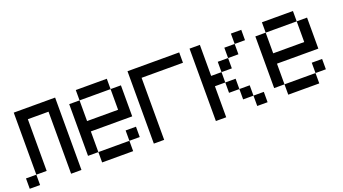

<svg xmlns="http://www.w3.org/2000/svg" viewBox="-50 -1103 2600 1454"><g transform="rotate(-20 1250.0 -375.5)"><path d="M0 -83.3V-166.7H83.3V-83.3ZM333.3 -83.3V-583.3H166.7V-166.7H83.3V-666.7H416.7V-83.3Z M500 -166.7V-583.3H583.3V-416.7H833.3V-583.3H916.7V-333.3H583.3V-166.7ZM583.3 -166.7H833.3V-83.3H583.3ZM583.3 -583.3V-666.7H833.3V-583.3ZM833.3 -166.7V-250H916.7V-166.7Z M1000 -83.3V-666.7H1416.7V-583.3H1083.3V-83.3Z M1500 -83.3V-666.7H1583.3V-416.7H1666.7V-333.3H1583.3V-83.3ZM1666.7 -416.7V-500H1750V-416.7ZM1666.7 -333.3H1750V-250H1666.7ZM1833.3 -166.7H1916.7V-83.3H1833.3ZM1833.3 -250V-166.7H1750V-250ZM1833.3 -583.3V-500H1750V-583.3ZM1833.3 -666.7H1916.7V-583.3H1833.3Z M2000 -166.7V-583.3H2083.3V-416.7H2333.3V-583.3H2416.7V-333.3H2083.3V-166.7ZM2083.3 -166.7H2333.3V-83.3H2083.3ZM2083.3 -583.3V-666.7H2333.3V-583.3ZM2333.3 -166.7V-250H2416.7V-166.7Z"/></g></svg>

Font: GalmuriMono11 Regular
Style: Regular
Weight: 400
Designer: Lee Minseo (quiple)
Version: Version 2.399;hotconv 1.1.1;makeotfexe 2.6.0 DEVELOPMENT